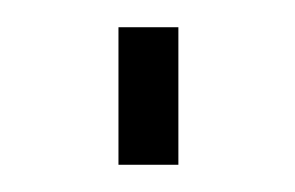

<svg xmlns="http://www.w3.org/2000/svg" viewBox="-20 -369 217 141"><path d="M111 -248H67V-349H111Z"/></svg>

Font: Raleway
Style: Light
Weight: 300
Designer: Matt McInerney, Pablo Impallari, Rodrigo Fuenzalida
Foundry: Matt McInerney, Pablo Impallari, Rodrigo Fuenzalida
Version: Version 3.000